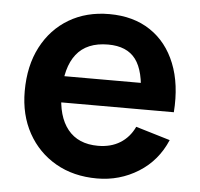

<svg xmlns="http://www.w3.org/2000/svg" viewBox="-45 -602 693 664"><g transform="rotate(5 301.0 -270.0)"><path d="M315.3 15Q233.4 15 171.5 -20.5Q109.6 -56.1 74.8 -119Q40 -182 40 -264.2Q40 -352.7 74.1 -417.9Q108.2 -483.2 168.7 -519.1Q229.2 -555 308.7 -555Q392.4 -555 451.2 -515.8Q509.9 -476.7 538.5 -405.2Q567.2 -333.7 560.1 -236.3H440.5V-280.3Q440 -368.5 409.5 -409.1Q379 -449.7 313.7 -449.7Q239.8 -449.7 203.6 -403.8Q167.5 -358 167.5 -270Q167.5 -187.8 203.6 -142.8Q239.8 -97.8 308.7 -97.8Q353.2 -97.8 385.3 -117.7Q417.5 -137.5 435 -174.8L554.2 -139Q523.2 -65.8 458.4 -25.4Q393.5 15 315.3 15ZM501.2 -236.3H129.5V-327.5H501.2Z"/></g></svg>

Font: Manrope Variable Light
Style: Regular
Weight: 200
Designer: Mikhail Sharanda
Foundry: Mikhail Sharanda
Version: Version 4.505